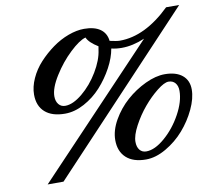

<svg xmlns="http://www.w3.org/2000/svg" viewBox="-82 -787 1035 938"><g transform="rotate(-10 435.5 -318.0)"><path d="M80.1 58.1 667.5 -561.5Q607.4 -536.1 553.2 -536.1Q524.9 -536.1 501.5 -542Q494.1 -497.6 468 -449.2Q441.9 -400.9 405.3 -360.4Q368.7 -319.8 320.3 -293.7Q272 -267.6 224.6 -267.6Q160.2 -267.6 125.5 -298.3Q90.8 -329.1 90.8 -385.3Q90.8 -423.8 109.4 -464.8Q127.9 -505.9 159.4 -540Q190.9 -574.2 228.8 -601.6Q266.6 -628.9 308.3 -644.3Q350.1 -659.7 386.7 -659.7Q437.5 -659.7 466.6 -639.4Q495.6 -619.1 500 -580.1Q534.2 -572.3 549.8 -572.3Q675.3 -572.3 800.3 -693.8H865.2L158.7 58.1ZM231.9 -305.2Q270.5 -305.2 317.4 -344Q364.3 -382.8 398.4 -439.7Q432.6 -496.6 439 -546.4Q440.9 -553.7 441.9 -563.5Q397.9 -590.3 386.7 -616.7Q355 -607.9 307.9 -563.2Q260.7 -518.6 223.9 -459.7Q187 -400.9 187 -359.9Q187 -335.4 199.2 -320.3Q211.4 -305.2 231.9 -305.2ZM575.2 21.5Q511.7 21.5 477.3 -10Q442.9 -41.5 442.9 -97.7Q442.9 -145.5 471.9 -196.3Q501 -247.1 544.2 -285.4Q587.4 -323.7 639.6 -348.4Q691.9 -373 736.3 -373Q792 -373 823 -347.7Q854 -322.3 854 -276.9Q854 -232.9 829.1 -179.9Q804.2 -127 765.6 -82.8Q727.1 -38.6 675.3 -8.5Q623.5 21.5 575.2 21.5ZM583 -17.1Q625.5 -17.1 675.5 -60.3Q725.6 -103.5 759.8 -166Q793.9 -228.5 793.9 -280.8Q793.9 -305.2 781.7 -319.6Q769.5 -334 748.5 -334Q727.5 -334 691.4 -305.4Q655.3 -276.9 621.8 -237.1Q588.4 -197.3 563.5 -150.6Q538.6 -104 538.6 -72.3Q538.6 -46.9 550.5 -32Q562.5 -17.1 583 -17.1Z"/></g></svg>

Font: Elstob 8pt SemiBold
Style: Italic
Weight: 600
Italic angle: -20°
Designer: Peter S. Baker
Version: Version 1.015